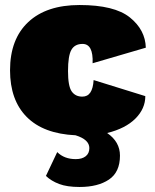

<svg xmlns="http://www.w3.org/2000/svg" viewBox="-20 -530 616 765"><path d="M353 -211 559 -147Q559 -97 519.5 -57.5Q480 -18 407 0Q458 35 458 90Q458 156 414 185.5Q370 215 297 215Q247 215 215.5 203Q184 191 163 171L208 76Q236 104 282 104Q307 104 321.5 92.5Q336 81 336 60Q336 26 281 9Q153 3 86.5 -64Q20 -131 20 -250Q20 -374 92.5 -442Q165 -510 297 -510Q436 -510 497.5 -460.5Q559 -411 561 -340L349 -278Q352 -355 309 -355Q278 -355 264.5 -331.5Q251 -308 251 -247Q251 -187 265.5 -166Q280 -145 308 -145Q329 -145 340 -161.5Q351 -178 353 -211Z"/></svg>

Font: Work Sans Black
Style: Regular
Weight: 900
Designer: Wei Huang
Foundry: Wei Huang
Version: Version 1.500